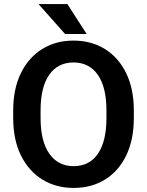

<svg xmlns="http://www.w3.org/2000/svg" viewBox="-20 -922 729 952"><path d="M643.6 -373.5V-336.9Q643.6 -229.5 606 -151.6Q568.4 -73.7 501.2 -32Q434.1 9.8 345.2 9.8Q257.3 9.8 189.7 -32Q122.1 -73.7 83.7 -151.6Q45.4 -229.5 45.4 -336.9V-373.5Q45.4 -481.4 83.5 -559.1Q121.6 -636.7 189 -678.7Q256.3 -720.7 344.2 -720.7Q433.1 -720.7 500.5 -678.7Q567.9 -636.7 605.7 -559.1Q643.6 -481.4 643.6 -373.5ZM507.8 -336.9V-374.5Q507.8 -490.2 464.8 -551.3Q421.9 -612.3 344.2 -612.3Q267.1 -612.3 224.1 -551.3Q181.2 -490.2 181.2 -374.5V-336.9Q181.2 -221.7 224.6 -159.9Q268.1 -98.1 345.2 -98.1Q423.3 -98.1 465.6 -159.9Q507.8 -221.7 507.8 -336.9ZM314 -901.9 409.7 -753.4H302.7L170.9 -901.9Z"/></svg>

Font: Vazirmatn RD UI FD SemiBold
Style: Regular
Weight: 600
Designer: Saber Rastikerdar
Foundry: Saber Rastikerdar
Version: Version 33.003